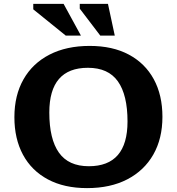

<svg xmlns="http://www.w3.org/2000/svg" viewBox="-20 -955 909 987"><path d="M441 -719Q559 -719 642.5 -674.2Q726 -629.5 770.5 -547.8Q815 -466 815 -354.5Q815 -242.5 768 -160.2Q721 -78 634.2 -33Q547.5 12 427.5 12Q310 12 226.2 -32.8Q142.5 -77.5 98.2 -159.5Q54 -241.5 54 -352.5Q54 -465 100.8 -547.2Q147.5 -629.5 234.5 -674.2Q321.5 -719 441 -719ZM436.5 -100.5Q635.5 -100.5 635.5 -330.5Q635.5 -467 586 -536.8Q536.5 -606.5 432 -606.5Q233.5 -606.5 233.5 -376.5Q233.5 -240 283 -170.2Q332.5 -100.5 436.5 -100.5ZM396 -772H318L151 -907V-935H307ZM570 -772H495.5L390 -910.5V-935H535Z"/></svg>

Font: Newsreader Caption SemiBold
Style: Regular
Weight: 600
Designer: Hugues Gentile
Foundry: Production Type
Version: Version 1.001